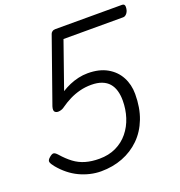

<svg xmlns="http://www.w3.org/2000/svg" viewBox="-169 -1109 1188 1269"><g transform="rotate(-20 425.0 -474.5)"><path d="M326 19Q288 19 249.5 10Q211 1 175 -16Q139 -33 106.5 -59Q74 -85 46 -119Q28 -141 24 -155Q20 -169 39 -185Q57 -201 68.5 -200.5Q80 -200 97 -181Q132 -141 167.5 -114.5Q203 -88 246 -75.5Q289 -63 343 -63Q409 -63 460.5 -87.5Q512 -112 547.5 -155.5Q583 -199 601 -255Q619 -311 619 -373Q619 -411 610 -442Q601 -473 582 -495Q563 -517 532 -529Q501 -541 458 -541Q415 -541 376.5 -531Q338 -521 304 -504Q270 -487 239 -465Q224 -453 203.5 -449.5Q183 -446 171.5 -456Q160 -466 169 -495L328 -946Q330 -954 339 -961Q348 -968 361 -968H831Q840 -968 845 -963Q850 -958 850 -948Q850 -921 837.5 -904.5Q825 -888 810 -888H390L276 -563Q303 -580 333 -593Q363 -606 396 -613.5Q429 -621 462 -621Q543 -621 598.5 -589.5Q654 -558 682.5 -504.5Q711 -451 711 -385Q711 -288 682 -213Q653 -138 600.5 -86.5Q548 -35 478 -8Q408 19 326 19Z"/></g></svg>

Font: Playwrite NO
Style: Regular
Weight: 400
Designer: Veronika Burian, José Scaglione
Foundry: TypeTogether
Version: Version 1.002